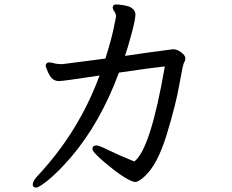

<svg xmlns="http://www.w3.org/2000/svg" viewBox="-20 -777 1040 862"><path d="M143 65Q127 65 127 52Q127 34 153 8Q335 -188 427 -438Q264 -413 245 -413Q223 -413 210 -428.5Q197 -444 185 -480Q185 -495 199 -497Q210 -497 231 -491Q246 -489 260 -489L453 -514Q478 -592 489.5 -646Q501 -700 501 -704Q501 -708 499 -714.5Q497 -721 491.5 -728.5Q486 -736 486 -743Q486 -757 503 -757Q513 -757 532 -754Q588 -746 588 -711Q588 -690 570.5 -625Q553 -560 541 -526Q654 -543 757 -556Q775 -556 793.5 -542Q812 -528 812 -516Q812 -504 806.5 -496.5Q801 -489 785.5 -399Q770 -309 728.5 -173Q687 -37 629 15Q602 40 587 40Q574 40 540.5 20Q507 0 451 -47Q395 -94 395 -108Q395 -124 413 -124Q425 -124 466 -103.5Q507 -83 583 -52Q656 -107 720 -479Q686 -476 514 -451Q430 -224 296 -68Q239 -3 197 31Q155 65 143 65Z"/></svg>

Font: LXGW WenKai Mono Medium
Style: Regular
Weight: 500
Monospace: yes
Designer: LXGW / Fontworks Inc.
Foundry: LXGW / Fontworks Inc.
Version: Version 1.520; June 14, 2025